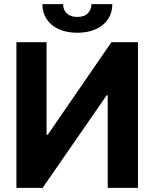

<svg xmlns="http://www.w3.org/2000/svg" viewBox="-20 -912 749 932"><path d="M206.1 -707.2V-258.2H211.9L520.8 -707.2H649.7V0H502.9V-449.2H497.6L186.9 0H59.7V-707.2ZM355.2 -753Q303.8 -753 265.5 -770.4Q227.2 -787.8 206.5 -819.1Q185.8 -850.4 185.8 -891.8H286.6Q286.4 -874.9 293.6 -861.1Q300.8 -847.4 316 -838.6Q331.3 -829.9 355.2 -829.9Q389.8 -829.9 406.6 -847.4Q423.5 -864.9 423.7 -891.8H525.3Q525.3 -850.4 504.5 -819.1Q483.8 -787.8 445.2 -770.4Q406.7 -753 355.2 -753Z"/></svg>

Font: Pretendard Variable
Style: Regular
Weight: 400
Designer: Base glyphs from Inter by Rasmus Andersson; Hangul glyphs from Noto Sans CJK(Source Han Sans) by Jang Soo-young and Kang
Foundry: Kil Hyung-jin
Version: Version 1.100;FEAKit 1.0